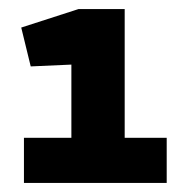

<svg xmlns="http://www.w3.org/2000/svg" viewBox="-20 -825 422 425"><path d="M138 -421V-682L48 -678L27 -764L154 -805H256V-421ZM33 -520H349V-420H33Z"/></svg>

Font: REM Medium
Style: Bold
Weight: 700
Version: Version 1.005;gftools[0.9.28]